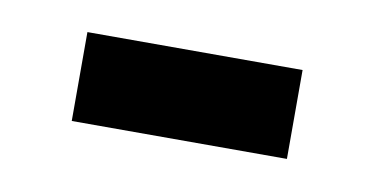

<svg xmlns="http://www.w3.org/2000/svg" viewBox="-28 -137 366 187"><g transform="rotate(10 154.5 -44.0)"><path d="M47.9 0V-87.9H260.7V0Z"/></g></svg>

Font: Vazir UI
Style: Regular-UI
Weight: 400
Designer: Saber Rastikerdar
Foundry: Saber Rastikerdar
Version: Version 30.1.0